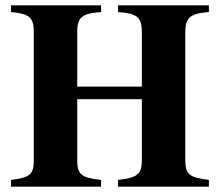

<svg xmlns="http://www.w3.org/2000/svg" viewBox="-20 -696 818 716"><path d="M759 0V-25C687 -34 671 -45 671 -98V-577C671 -631 691 -646 759 -651V-676H420V-651C490 -646 509 -633 509 -577V-373H268V-577C268 -633 287 -646 357 -651V-676H21V-651C88 -645 106 -632 106 -577V-98C106 -45 91 -34 21 -25V0H357V-25C284 -33 268 -45 268 -98V-326H509V-98C509 -47 493 -33 420 -25V0Z"/></svg>

Font: XITS Math
Style: Bold
Weight: 700
Designer: MicroPress Inc., with final additions and corrections provided by Coen Hoffman, Elsevier (retired)
Version: Version 1.302